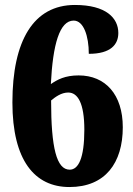

<svg xmlns="http://www.w3.org/2000/svg" viewBox="-20 -744 537 774"><path d="M260 10C405 10 475 -88 475 -231C475 -363 405 -440 297 -440C242 -440 211 -423 185 -405C193 -565 220 -661 277 -661C317 -661 338 -599 338 -527C427 -527 457 -565 457 -611C457 -671 408 -724 282 -724C115 -724 30 -580 30 -331C30 -97 120 10 260 10ZM261 -60C208 -60 186 -148 186 -339C203 -353 227 -371 255 -371C293 -371 320 -329 320 -221C320 -106 296 -60 261 -60Z"/></svg>

Font: Noto Serif Khmer Condensed Black
Style: Regular
Weight: 900
Width: 3
Designer: Danh Hong and the Monotype Design Team
Foundry: Monotype Imaging Inc.
Version: Version 2.004